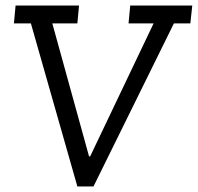

<svg xmlns="http://www.w3.org/2000/svg" viewBox="-20 -670 711 690"><path d="M664 -586H605L316 0H258L91 -586H30L36 -650H264L258 -586H168L300 -108H304L532 -586H442L448 -650H671Z"/></svg>

Font: Zilla Slab Regular
Style: Italic
Weight: 400
Italic angle: -6°
Designer: Typotheque.com
Foundry: Typotheque type foundry
Version: Version 1.1; 2017; ttfautohint (v1.6)